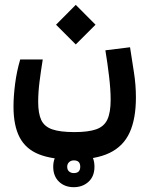

<svg xmlns="http://www.w3.org/2000/svg" viewBox="-20 -485 626 798"><path d="M284.2 178.2Q197.3 178.2 142.3 156.5Q87.4 134.8 61.8 86.2Q36.1 37.6 36.1 -42.5Q36.1 -84 42.7 -136Q49.3 -188 64 -237.8H157.7Q149.9 -189.9 144.3 -145.5Q138.7 -101.1 138.7 -61.5Q138.7 -13.7 151.4 13.7Q164.1 41 196.8 52.5Q229.5 64 290 64Q346.7 64 379.6 52.5Q412.6 41 426.3 11.7Q439.9 -17.6 439.9 -70.3Q439.9 -112.8 433.3 -167.7Q426.8 -222.7 418 -275.9L520.5 -288.6Q528.3 -237.3 536.6 -184.8Q544.9 -132.3 544.9 -80.1Q544.9 8.8 518.8 65.9Q492.7 123 435.3 150.6Q377.9 178.2 284.2 178.2ZM294.9 -300.3 212.9 -382.3 294.9 -464.8 377 -382.3ZM286.6 293Q249 293 225.1 270Q201.2 247.1 201.2 208Q201.2 169.4 225.8 146.2Q250.5 123 286.6 123Q323.2 123 347.9 145.3Q372.6 167.5 372.6 208Q372.6 248 347.9 270.5Q323.2 293 286.6 293ZM286.6 234.4Q313.5 234.4 313.5 208Q313.5 181.6 287.1 181.6Q274.9 181.6 267.1 189Q259.3 196.3 259.3 208Q259.3 221.2 267.3 227.8Q275.4 234.4 286.6 234.4Z"/></svg>

Font: Cascadia Mono Medium
Style: Regular
Weight: 500
Monospace: yes
Designer: Aaron Bell
Foundry: Saja Typeworks
Version: Version 2407.024